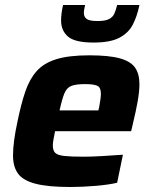

<svg xmlns="http://www.w3.org/2000/svg" viewBox="-20 -739 608 767"><path d="M260 8Q172 8 122 -5Q72 -18 52 -45.5Q32 -73 32 -118Q32 -145 36.5 -179Q41 -213 50 -254Q64 -323 81 -373Q98 -423 126.5 -455Q155 -487 205 -502.5Q255 -518 337 -518Q415 -518 458.5 -506Q502 -494 519.5 -469Q537 -444 537 -403Q537 -374 530 -334.5Q523 -295 513 -254L504 -215H200Q197 -200 194 -184Q191 -168 191 -158Q191 -138 200.5 -128.5Q210 -119 236.5 -116Q263 -113 314 -113Q344 -113 388 -115.5Q432 -118 471 -121L448 -9Q415 -1 362 3.5Q309 8 260 8ZM218 -298H373L376 -310Q379 -328 381 -341Q383 -354 383 -364Q383 -390 368.5 -396.5Q354 -403 320 -403Q284 -403 265.5 -396Q247 -389 237.5 -366.5Q228 -344 218 -298ZM354 -569Q279 -569 251.5 -593Q224 -617 224 -657Q224 -671 226 -686.5Q228 -702 232 -719H320Q318 -710 316.5 -702Q315 -694 315 -687Q315 -672 326 -663.5Q337 -655 369 -655Q401 -655 416 -663Q431 -671 437 -685Q443 -699 448 -719H537Q528 -675 511 -641.5Q494 -608 457.5 -588.5Q421 -569 354 -569Z"/></svg>

Font: Saira
Style: Bold Italic
Weight: 700
Italic angle: -12°
Designer: Hector Gatti with collaboration of the Omnibus-Type team
Foundry: Omnibus-Type
Version: Version 1.100; ttfautohint (v1.8.3)